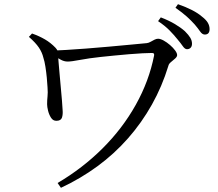

<svg xmlns="http://www.w3.org/2000/svg" viewBox="-20 -846 1040 917"><path d="M873 -611Q863 -611 853 -625.5Q843 -640 827 -659Q812 -678 790 -700.5Q768 -723 735 -745L748 -763Q787 -748 815.5 -731Q844 -714 863 -697Q881 -679 889 -665.5Q897 -652 897 -637Q897 -625 890.5 -618Q884 -611 873 -611ZM255 28Q374 -42 469.5 -137Q565 -232 628.5 -345.5Q692 -459 716 -581Q717 -588 714.5 -590.5Q712 -593 705 -593Q689 -593 660 -591.5Q631 -590 595.5 -587Q560 -584 524.5 -580.5Q489 -577 461 -574Q405 -568 363 -560Q321 -552 303 -552Q286 -552 269 -561.5Q252 -571 233 -584V-605Q254 -605 296 -607.5Q338 -610 391 -614Q444 -618 498.5 -623Q553 -628 601.5 -632.5Q650 -637 681 -640Q690 -641 699.5 -646.5Q709 -652 718 -656.5Q727 -661 735 -661Q746 -661 761.5 -652.5Q777 -644 792 -631Q807 -618 816.5 -605Q826 -592 826 -583Q826 -575 816.5 -566.5Q807 -558 796.5 -549.5Q786 -541 784 -531Q754 -433 705.5 -346.5Q657 -260 591.5 -185.5Q526 -111 445.5 -52Q365 7 271 51ZM249 -269Q233 -269 223.5 -284Q214 -299 209.5 -317.5Q205 -336 205 -348Q205 -368 207 -385.5Q209 -403 207 -429Q206 -449 203.5 -475Q201 -501 197 -527Q193 -553 187 -571Q181 -596 165.5 -619Q150 -642 118 -670L133 -686Q167 -674 194.5 -658Q222 -642 245 -618Q253 -610 254.5 -602Q256 -594 257 -586Q257 -577 259.5 -552Q262 -527 264.5 -494Q267 -461 270.5 -427Q274 -393 276 -365Q278 -337 279 -321Q281 -300 276 -284.5Q271 -269 249 -269ZM958 -681Q946 -681 936 -695.5Q926 -710 910 -729Q893 -748 872.5 -766.5Q852 -785 818 -809L830 -826Q907 -799 943 -768Q964 -752 972.5 -737.5Q981 -723 981 -707Q981 -681 958 -681Z"/></svg>

Font: Noto Serif SC
Style: Regular
Weight: 400
Designer: Ryoko NISHIZUKA 西塚涼子 (kana & ideographs); Frank Grießhammer (Latin, Greek & Cyrillic); Wenlong ZHANG 张文龙 (bopomofo); San
Foundry: Adobe
Version: Version 2.002-H1;hotconv 1.1.0;makeotfexe 2.6.0